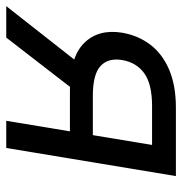

<svg xmlns="http://www.w3.org/2000/svg" viewBox="-29 -578 582 614"><g transform="rotate(90 262.0 -271.0)"><path d="M428.2 0H341.3L418.5 -466.3H293.9Q224.1 -466.3 189.5 -441.4Q154.8 -416.5 147 -370.6Q139.6 -325.7 166.3 -301.3Q192.9 -276.9 261.7 -276.9H424.3L412.1 -203.6H243.7Q137.2 -203.6 92.3 -249.3Q47.4 -294.9 59.6 -370.6Q68.4 -421.9 97.9 -460.7Q127.4 -499.5 178 -521Q228.5 -542.5 299.3 -542.5H518.1ZM75.2 0H-25.4L167.5 -245.6H265.1Z"/></g></svg>

Font: Inter 16pt
Style: Italic
Weight: 400
Italic angle: -9.3988°
Version: Version 4.001;git-66647c0bb